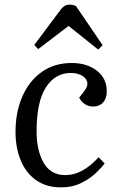

<svg xmlns="http://www.w3.org/2000/svg" viewBox="-20 -795 521 829"><path d="M290 -523Q355 -523 398 -490Q441 -457 441 -400Q441 -370 425 -352.5Q409 -335 382 -335Q362 -335 345.5 -346Q329 -357 322 -374L342 -399Q361 -423 356.5 -441Q352 -459 332 -469.5Q312 -480 286 -480Q218 -480 178 -417.5Q138 -355 138 -228Q138 -145 168.5 -92Q199 -39 262 -39Q300 -39 335.5 -58.5Q371 -78 406 -116L432 -89Q420 -73 394.5 -48.5Q369 -24 331 -5Q293 14 243 14Q180 14 136 -17Q92 -48 69.5 -102.5Q47 -157 47 -225Q47 -311 76.5 -378.5Q106 -446 160.5 -484.5Q215 -523 290 -523ZM423 -600 404 -581 276 -683 145 -583 128 -601 235 -744Q245 -759 255.5 -767Q266 -775 279 -775Q295 -775 308 -769Z"/></svg>

Font: Literata 36pt
Style: Italic
Weight: 400
Italic angle: -2°
Designer: Latin by Veronika Burian and Jose Scaglione. Greek by Irene Vlachou. Cyrillic by Vera Evstafieva
Foundry: TypeTogether
Version: Version 3.002